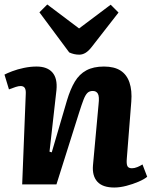

<svg xmlns="http://www.w3.org/2000/svg" viewBox="-20 -823 681 857"><path d="M637 -34Q624 -23 598.5 -12Q573 -1 544 6.5Q515 14 490 14Q438 14 414.5 -12Q391 -38 395 -85L420 -358Q424 -392 417 -404.5Q410 -417 394 -417Q379 -417 370 -408Q361 -399 353 -378.5Q345 -358 333 -320L232 0H79L95 -404Q96 -422 90.5 -430.5Q85 -439 72 -439Q63 -439 50.5 -435Q38 -431 20 -424L0 -490Q11 -496 34.5 -505Q58 -514 87 -520Q116 -526 143 -526Q191 -526 214 -499.5Q237 -473 232 -421L201 -146L211 -143L279 -375Q294 -425 314 -458.5Q334 -492 365.5 -509Q397 -526 444 -526Q490 -526 518 -508Q546 -490 558 -454.5Q570 -419 566 -369L546 -115Q544 -92 548.5 -82Q553 -72 569 -72Q580 -72 592.5 -77Q605 -82 616 -89ZM156 -768 191 -803 333 -696 474 -802 509 -767 389 -613Q375 -595 361.5 -587Q348 -579 334 -579Q322 -579 311 -581.5Q300 -584 289 -589Z"/></svg>

Font: Literata
Style: Bold Italic
Weight: 700
Italic angle: -2°
Designer: Latin by Veronika Burian and Jose Scaglione. Greek by Irene Vlachou. Cyrillic by Vera Evstafieva
Foundry: TypeTogether
Version: Version 3.103;gftools[0.9.29]